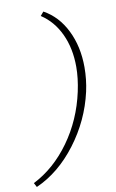

<svg xmlns="http://www.w3.org/2000/svg" viewBox="-106 -762 563 933"><g transform="rotate(-10 176.0 -295.0)"><path d="M-13 101Q92 48 168.5 -58.5Q245 -165 274 -299Q288 -364 288 -420Q288 -511 255 -582Q222 -653 161 -693L177 -712Q248 -673 287.5 -593Q327 -513 327 -411Q327 -351 314 -292Q283 -155 197 -41.5Q111 72 -2 122Z"/></g></svg>

Font: Ysabeau Light
Style: Italic
Weight: 300
Italic angle: -12°
Designer: Christian Thalmann (Catharsis Fonts)
Version: Version 0.003